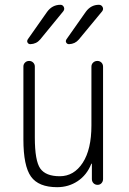

<svg xmlns="http://www.w3.org/2000/svg" viewBox="-20 -775 540 805"><path d="M339.8 -725.6Q361.3 -754.9 394.5 -754.9Q405.3 -754.9 410.2 -745.6Q415 -736.3 408.2 -727.5L310.5 -609.4Q294.9 -590.8 269.5 -589.8Q261.7 -589.8 257.8 -596.2Q253.9 -602.5 258.8 -610.4ZM177.7 -725.6Q199.2 -754.9 233.4 -754.9Q243.2 -754.9 247.6 -745.6Q252 -736.3 245.1 -727.5L148.4 -609.4Q132.8 -590.8 107.4 -589.8Q99.6 -589.8 95.7 -596.2Q91.8 -602.5 96.7 -610.4ZM219.7 9.8Q141.6 9.8 109.9 -34.7Q78.1 -79.1 78.1 -190.4V-496.1Q78.1 -505.9 85 -512.7Q91.8 -519.5 102.1 -519.5Q112.3 -519.5 119.1 -512.7Q126 -505.9 126 -496.1V-199.2Q126 -100.6 148.9 -68.4Q171.9 -36.1 230.5 -36.1Q290 -36.1 326.7 -92.3Q363.3 -148.4 363.3 -249V-495.1Q363.3 -505.9 370.6 -512.7Q377.9 -519.5 388.2 -519.5Q398.4 -519.5 405.3 -512.7Q412.1 -505.9 412.1 -495.1V-24.4Q412.1 -14.6 405.8 -7.3Q399.4 0 389.2 0Q378.9 0 372.1 -6.8Q365.2 -13.7 365.2 -24.4V-87.9Q365.2 -88.9 364.3 -88.9Q362.3 -88.9 362.3 -86.9Q343.8 -41 305.7 -15.6Q267.6 9.8 219.7 9.8Z"/></svg>

Font: Rounded-X Mgen+ 2m light
Style: Regular
Weight: 200
Designer: [Source Han Sans]
Ryoko NISHIZUKA  (kana & ideographs); Paul D. Hunt (Latin, Greek & Cyrillic); Wenlong ZHANG  (bopomofo
Version: Version 1.059.20150602